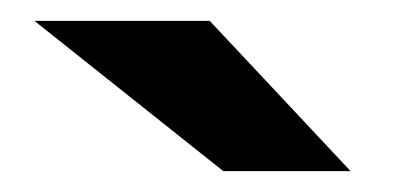

<svg xmlns="http://www.w3.org/2000/svg" viewBox="-20 -772 386 184"><path d="M13 -752H181L316 -608H194Z"/></svg>

Font: Montserrat GRBold
Style: Regular
Weight: 700
Designer: Julieta Ulanovsky
Foundry: Julieta Ulanovsky
Version: Version 1.00 May 29, 2023, initial release